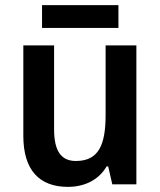

<svg xmlns="http://www.w3.org/2000/svg" viewBox="-20 -719 626 749"><path d="M442 -699H144V-610H442ZM512 -542H392V-271C392 -154 365 -91 276 -91C217 -91 191 -132 191 -215V-542H71V-189C71 -56 133 10 245 10C308 10 365 -16 396 -70H402L418 0H512Z"/></svg>

Font: Noto Sans Gurmukhi SemiCondensed SemiBold
Style: Regular
Weight: 600
Width: 4
Designer: Jelle Bosma - Monotype Design Team
Foundry: Monotype Imaging Inc.
Version: Version 2.004